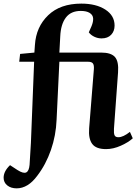

<svg xmlns="http://www.w3.org/2000/svg" viewBox="-73 -802 750 1051"><path d="M18.1 229Q-13.2 229 -33.2 212.9Q-53.2 196.8 -53.2 170.9Q-53.2 135.7 -18.1 102.1L22.9 128.9Q55.2 149.4 70.6 141.8Q85.9 134.3 88.9 100.1Q90.8 80.6 96.2 -20L113.8 -463.9H32.2L37.1 -506.8L115.2 -514.2L118.2 -556.2Q124.5 -654.8 190.7 -718.5Q256.8 -782.2 372.1 -782.2Q453.1 -782.2 503.7 -749.5Q554.2 -716.8 554.2 -662.1Q554.2 -631.3 535.4 -611.6Q516.6 -591.8 482.9 -591.8Q462.4 -591.8 443.4 -600.8Q424.3 -609.9 413.1 -625L428.2 -659.2Q438 -683.1 436.8 -701.7Q435.5 -720.2 418 -731.2Q400.4 -742.2 369.1 -742.2Q314.9 -742.2 287.4 -705.6Q259.8 -668.9 256.8 -603L252 -514.2H481Q534.7 -514.2 556.2 -490Q577.6 -465.8 573.2 -405.8L550.8 -97.2Q549.3 -71.8 554.2 -61.3Q559.1 -50.8 575.2 -50.8Q601.1 -50.8 638.2 -80.1L653.8 -44.9Q629.9 -22.9 588.4 -4.4Q546.9 14.2 507.8 14.2Q452.6 14.2 431.6 -14.4Q410.6 -43 415 -100.1L440.9 -423.8Q442.4 -445.8 435.5 -454.8Q428.7 -463.9 410.2 -463.9H252L236.8 -147Q233.4 -60.5 205.8 19Q178.2 98.6 130.9 160.2Q80.1 229 18.1 229Z"/></svg>

Font: Literata SemiBold
Style: Italic
Weight: 650
Italic angle: -2.39999°
Designer: Latin by Veronika Burian and Jose Scaglione. Greek by Irene Vlachou. Cyrillic by Vera Evstafieva
Foundry: TypeTogether
Version: Version 3.021